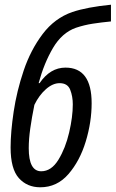

<svg xmlns="http://www.w3.org/2000/svg" viewBox="-20 -785 491 815"><path d="M151 10Q222 10 270.5 -46Q319 -102 344 -184.5Q369 -267 369 -347Q369 -498 258 -498Q193 -498 148 -432H144Q167 -517 205 -581.5Q243 -646 302 -667Q338 -679 374 -684.5Q410 -690 451 -694V-765Q350 -755 287 -734Q212 -708 161 -640.5Q110 -573 80.5 -485.5Q51 -398 38 -311Q25 -224 25 -159Q25 -68 60 -29Q95 10 151 10ZM155 -58Q102 -58 102 -156Q102 -194 108.5 -240Q115 -286 126 -340Q146 -381 175 -406.5Q204 -432 233 -432Q267 -432 278 -404Q289 -376 289 -342Q289 -289 273.5 -222.5Q258 -156 228 -107Q198 -58 155 -58Z"/></svg>

Font: Noto Sans UI Condensed
Style: Italic
Weight: 400
Width: 3
Italic angle: -12°
Designer: Monotype Design Team
Foundry: Monotype Imaging Inc.
Version: Version 1.901